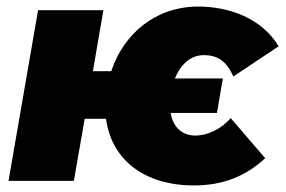

<svg xmlns="http://www.w3.org/2000/svg" viewBox="-20 -551 870 585"><path d="M6 0H205L238 -189H303C320 -63 421 14 571 14C659 14 729 -14 788 -69L683 -191C654 -158 613 -138 575 -138C539 -138 508 -159 500 -207H641L659 -312H513C530 -354 560 -383 601 -383C645 -383 671 -363 691 -318L829 -410C778 -495 679 -531 584 -531C453 -531 356 -447 319 -334H263L295 -520H96Z"/></svg>

Font: Fixel Display 20240404 Black
Style: Italic
Weight: 900
Italic angle: -10°
Designer: AlfaBravo + MacPaw
Foundry: Kyrylo Tkachov, Marchela Mozhyna, Serhii Makarenko, Maria Weinstein, Zakhar Kryvoshyya
Version: Version 1.211;Glyphs 3.2 (3225)